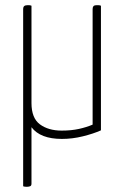

<svg xmlns="http://www.w3.org/2000/svg" viewBox="-20 -524 479 738"><path d="M368 -23Q339 -10 298.5 0Q258 10 218 10Q135 10 101 -35V182Q101 190 95.5 192Q90 194 83 194Q78 194 75 193.5Q72 193 69 192V-490Q69 -504 85 -504Q88 -504 92 -504Q96 -504 101 -502V-128Q101 -70 133.5 -46Q166 -22 217 -22Q254 -22 283.5 -28.5Q313 -35 336 -45V-489Q336 -496 339 -500Q342 -504 352 -504Q354 -504 358.5 -504Q363 -504 368 -502Z"/></svg>

Font: Yanone Kaffeesatz Thin
Style: Regular
Weight: 250
Designer: Yanone
Foundry: Yanone Font Production. Not for release.
Version: Version 1.002